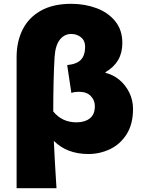

<svg xmlns="http://www.w3.org/2000/svg" viewBox="-20 -794 756 1006"><path d="M353 -774Q424 -774 485 -751.5Q546 -729 583.5 -683Q621 -637 621 -569Q621 -517 599 -479.5Q577 -442 533 -416V-412Q572 -403 604.5 -376.5Q637 -350 657 -310Q677 -270 677 -223Q677 -143 643 -90Q609 -37 555.5 -12Q502 13 443 13Q331 13 262 -56Q267 55 276 192H67V-495Q67 -576 98.5 -639Q130 -702 194 -738Q258 -774 353 -774ZM477 -238Q477 -269 455.5 -291Q434 -313 395 -313Q369 -313 354 -307L332 -453Q383 -458 404.5 -481.5Q426 -505 426 -549Q426 -581 404.5 -598.5Q383 -616 353 -616Q317 -616 293.5 -586Q270 -556 266 -496Q259 -376 259 -210Q305 -153 381 -153Q424 -153 450.5 -173.5Q477 -194 477 -238Z"/></svg>

Font: Nebula Sans Black
Style: Regular
Weight: 900
Designer: Paul D. Hunt for Adobe (as Source Sans)
Foundry: Nebula Entertainment & Broadcasting LLC
Version: Version 1.010